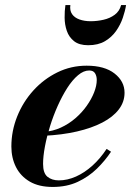

<svg xmlns="http://www.w3.org/2000/svg" viewBox="-20 -730 536 760"><path d="M188.5 10Q134 10 97.8 -11.2Q61.5 -32.5 43.2 -68.8Q25 -105 25 -150Q25 -211.5 48 -269Q71 -326.5 112 -371.8Q153 -417 207 -443.5Q261 -470 323 -470Q394 -470 433.5 -439Q473 -408 473 -363Q473 -326.5 450.2 -296.8Q427.5 -267 385.2 -245Q343 -223 284.5 -209.5Q226 -196 154 -192.5V-208Q189.5 -210.5 221 -225Q252.5 -239.5 278.5 -262Q304.5 -284.5 323.2 -311Q342 -337.5 352.5 -364.2Q363 -391 363 -413.5Q363 -429 356.2 -440Q349.5 -451 333 -451Q311 -451 288.8 -432.2Q266.5 -413.5 246.2 -381.8Q226 -350 208.5 -311Q191 -272 178 -230.2Q165 -188.5 157.8 -149.8Q150.5 -111 150.5 -81Q150.5 -44.5 168 -30.2Q185.5 -16 213 -16Q246.5 -16 280.8 -31.2Q315 -46.5 346 -74.5Q377 -102.5 402 -140.5L419.5 -129.5Q396 -94 363.5 -62.2Q331 -30.5 287.8 -10.2Q244.5 10 188.5 10ZM329 -551Q293.5 -551 273.2 -567Q253 -583 244.5 -607.8Q236 -632.5 235.8 -659.8Q235.5 -687 239 -710H258.5Q255.5 -688.5 265.2 -674.2Q275 -660 294.5 -653Q314 -646 339 -646Q364.5 -646 389.8 -651.8Q415 -657.5 434 -671.5Q453 -685.5 459.5 -710H479Q475.5 -687 466.2 -659.8Q457 -632.5 439.8 -607.8Q422.5 -583 395.5 -567Q368.5 -551 329 -551Z"/></svg>

Font: Bodoni Moda 11pt
Style: Bold Italic
Weight: 700
Italic angle: -13°
Designer: Owen Earl
Foundry: indestructible type
Version: Version 2.004